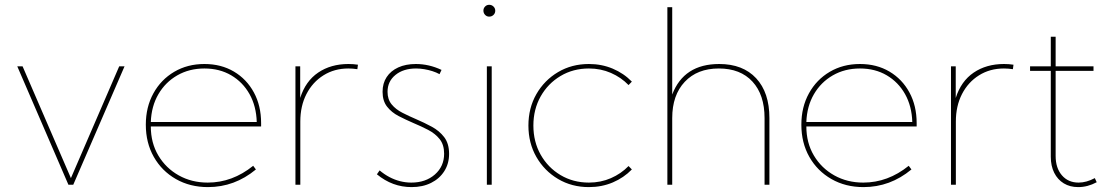

<svg xmlns="http://www.w3.org/2000/svg" viewBox="-20 -762 4590 792"><path d="M493.7 -488.3 282.2 0H262.2L51.3 -488.3H73.2L272.5 -27.3L471.7 -488.3Z M1035.6 -63Q947.8 9.8 837.9 9.8Q763.7 9.8 705.6 -23.4Q647.5 -56.6 614.5 -114.7Q581.5 -172.9 581.5 -247.6Q581.5 -320.3 612.8 -377Q644 -433.6 698.7 -465.8Q753.4 -498 823.2 -498Q892.1 -498 944.8 -466.8Q997.6 -435.5 1027.3 -380.6Q1057.1 -325.7 1057.1 -253.9V-240.2H602.1Q602.1 -172.9 633.1 -120.6Q664.1 -68.4 717.3 -38.6Q770.5 -8.8 836.9 -8.8Q938.5 -8.8 1024.4 -78.1ZM602.1 -258.8H1039.1Q1037.1 -324.2 1009.3 -373.8Q981.4 -423.3 933.6 -451.4Q885.7 -479.5 823.2 -479.5Q760.7 -479.5 711.4 -451.2Q662.1 -422.9 633.3 -373.3Q604.5 -323.7 602.1 -258.8Z M1218.8 0H1198.7V-488.3H1218.3V-357.9Q1240.2 -427.2 1292.5 -462.6Q1344.7 -498 1417.5 -498Q1427.2 -498 1437 -497.3Q1446.8 -496.6 1456.5 -495.1L1454.1 -476.6Q1435.1 -479.5 1417 -479.5Q1359.4 -479.5 1314.5 -451.4Q1269.5 -423.3 1244.1 -374Q1218.8 -324.7 1218.8 -260.7Z M1534.7 -43 1545.9 -59.1Q1564.9 -43 1586.2 -31.7Q1607.4 -20.5 1630.4 -14.6Q1653.3 -8.8 1676.8 -8.8Q1735.8 -8.8 1773.9 -42.2Q1812 -75.7 1812 -127.9Q1812 -165 1793.7 -188Q1775.4 -210.9 1746.3 -226.1Q1717.3 -241.2 1685.5 -254.4Q1653.8 -268.1 1624.5 -283.2Q1595.2 -298.3 1576.7 -322Q1558.1 -345.7 1558.1 -383.3Q1558.1 -418.5 1575 -444.1Q1591.8 -469.7 1622.8 -483.9Q1653.8 -498 1695.3 -498Q1749.5 -498 1801.3 -473.6L1793 -456.1Q1779.8 -463.4 1763.7 -468.5Q1747.6 -473.6 1730.2 -476.6Q1712.9 -479.5 1696.3 -479.5Q1644 -479.5 1611.3 -452.9Q1578.6 -426.3 1578.6 -383.3Q1578.6 -352.1 1595.5 -331.5Q1612.3 -311 1639.4 -297.1Q1666.5 -283.2 1696.3 -270.5Q1729.5 -256.3 1760.7 -239.5Q1792 -222.7 1812.3 -196.3Q1832.5 -169.9 1832.5 -127.4Q1832.5 -86.9 1812.7 -55.9Q1793 -24.9 1758.3 -7.6Q1723.6 9.8 1677.7 9.8Q1598.6 9.8 1534.7 -43Z M1998 -693.4Q1987.8 -693.4 1981 -700.7Q1974.1 -708 1974.1 -718.3Q1974.1 -728 1981 -735.1Q1987.8 -742.2 1998 -742.2Q2008.3 -742.2 2015.6 -735.1Q2022.9 -728 2022.9 -717.8Q2022.9 -707.5 2015.6 -700.4Q2008.3 -693.4 1998 -693.4ZM2008.3 0H1988.3V-488.3H2008.3Z M2586.4 -63Q2553.2 -28.8 2507.8 -9.5Q2462.4 9.8 2409.2 9.8Q2338.4 9.8 2282 -23.7Q2225.6 -57.1 2192.6 -114.5Q2159.7 -171.9 2159.7 -244.1Q2159.7 -316.4 2192.6 -373.8Q2225.6 -431.2 2282 -464.6Q2338.4 -498 2409.2 -498Q2461.9 -498 2507.6 -478.8Q2553.2 -459.5 2586.4 -425.3L2572.8 -411.1Q2542 -442.9 2500 -461.2Q2458 -479.5 2409.2 -479.5Q2344.2 -479.5 2292.2 -448.5Q2240.2 -417.5 2210.2 -364.3Q2180.2 -311 2180.2 -244.1Q2180.2 -177.2 2210.2 -124Q2240.2 -70.8 2292.2 -39.8Q2344.2 -8.8 2409.2 -8.8Q2458 -8.8 2500 -27.1Q2542 -45.4 2572.8 -77.1Z M2732.9 0V-732.4H2752.9V-372.1Q2800.8 -498 2946.8 -498Q3044.4 -498 3099.1 -439.2Q3153.8 -380.4 3153.8 -274.9V0H3133.8V-274.9Q3133.8 -371.1 3084 -425.3Q3034.2 -479.5 2945.3 -479.5Q2856.4 -479.5 2804.7 -424.6Q2752.9 -369.6 2752.9 -274.9V0Z M3739.7 -63Q3651.9 9.8 3542 9.8Q3467.8 9.8 3409.7 -23.4Q3351.6 -56.6 3318.6 -114.7Q3285.6 -172.9 3285.6 -247.6Q3285.6 -320.3 3316.9 -377Q3348.1 -433.6 3402.8 -465.8Q3457.5 -498 3527.3 -498Q3596.2 -498 3648.9 -466.8Q3701.7 -435.5 3731.4 -380.6Q3761.2 -325.7 3761.2 -253.9V-240.2H3306.2Q3306.2 -172.9 3337.2 -120.6Q3368.2 -68.4 3421.4 -38.6Q3474.6 -8.8 3541 -8.8Q3642.6 -8.8 3728.5 -78.1ZM3306.2 -258.8H3743.2Q3741.2 -324.2 3713.4 -373.8Q3685.5 -423.3 3637.7 -451.4Q3589.8 -479.5 3527.3 -479.5Q3464.8 -479.5 3415.5 -451.2Q3366.2 -422.9 3337.4 -373.3Q3308.6 -323.7 3306.2 -258.8Z M3922.9 0H3902.8V-488.3H3922.4V-357.9Q3944.3 -427.2 3996.6 -462.6Q4048.8 -498 4121.6 -498Q4131.3 -498 4141.1 -497.3Q4150.9 -496.6 4160.6 -495.1L4158.2 -476.6Q4139.2 -479.5 4121.1 -479.5Q4063.5 -479.5 4018.6 -451.4Q3973.6 -423.3 3948.2 -374Q3922.9 -324.7 3922.9 -260.7Z M4503.9 -10.3Q4466.3 9.8 4427.7 9.8Q4393.6 9.8 4368.2 -5.6Q4342.8 -21 4328.6 -49.3Q4314.5 -77.6 4314.5 -115.2V-469.7H4229V-488.3H4314.5V-610.4H4334.5V-488.3H4490.7V-469.7H4334.5V-118.7Q4334.5 -68.8 4360.4 -38.8Q4386.2 -8.8 4429.2 -8.8Q4461.4 -8.8 4496.1 -27.3Z"/></svg>

Font: Kumbh Sans Thin
Style: Regular
Weight: 250
Version: Version 1.004